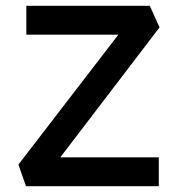

<svg xmlns="http://www.w3.org/2000/svg" viewBox="-20 -645 616 665"><path d="M43.8 -75 390 -525H71.2V-625H498.8L532.5 -550L188.8 -100H530V0H70Z"/></svg>

Font: Abordage
Style: Regular
Weight: 400
Designer: Ange Degheest & Eugénie Bidaut
Foundry: Velvetyne Type Foundry
Version: Version 1.000;FEAKit 1.0